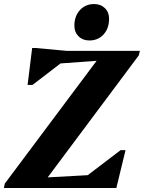

<svg xmlns="http://www.w3.org/2000/svg" viewBox="-29 -946 724 966"><path d="M-9.4 0 -4.8 -22.4 494.4 -690H674.8L669.4 -667.6L171 0ZM80.8 0 91.6 -47 542.2 -71.8 525.8 0ZM377.6 0 387.6 -45.8 577.8 -190.6H602.6L556.4 0ZM109.8 -518.8 132.8 -704.4H151L308.2 -690L297.4 -643.6L134.6 -518.8ZM184 -620.2 200 -690H524.4L513.8 -644.2ZM420.5 -742.4Q387.2 -742.4 366.2 -763.3Q345.2 -784.1 345.2 -816.1Q345.2 -864.8 373.1 -895.2Q401 -925.6 444.3 -925.6Q477.8 -925.6 498.8 -905Q519.8 -884.4 519.8 -851.7Q519.8 -803.4 492.3 -772.9Q464.8 -742.4 420.5 -742.4Z"/></svg>

Font: Platypi Light
Style: Italic
Weight: 300
Italic angle: -13°
Designer: David Sargent
Foundry: Bolt Cutter Type
Version: Version 1.200